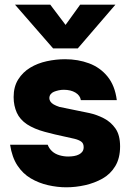

<svg xmlns="http://www.w3.org/2000/svg" viewBox="-20 -789 554 817"><path d="M262 8Q224 8 184.5 -1Q145 -10 111 -30Q77 -50 54 -85Q31 -120 23 -173H183Q189 -157 201.5 -145.5Q214 -134 232.5 -128.5Q251 -123 270 -123Q283 -123 295 -125Q307 -127 316.5 -132Q326 -137 331 -144.5Q336 -152 336 -163Q336 -179 325.5 -186.5Q315 -194 296.5 -198.5Q278 -203 254 -208Q215 -216 170.5 -228Q126 -240 95 -260Q80 -270 69 -282.5Q58 -295 51.5 -309.5Q45 -324 41.5 -340.5Q38 -357 38 -376Q38 -420 57.5 -451Q77 -482 108.5 -501Q140 -520 179 -528.5Q218 -537 257 -537Q312 -537 359 -519.5Q406 -502 437.5 -463.5Q469 -425 477 -363H324Q321 -383 301 -395Q281 -407 251 -407Q240 -407 229 -404.5Q218 -402 209.5 -398.5Q201 -395 195.5 -388Q190 -381 190 -371Q190 -364 194.5 -357Q199 -350 208.5 -344.5Q218 -339 233 -334Q267 -327 299 -320.5Q331 -314 360 -308Q392 -301 422 -285.5Q452 -270 471.5 -242Q491 -214 491 -166Q491 -116 470.5 -82Q450 -48 416 -29Q382 -10 342 -1Q302 8 262 8ZM206 -583 44 -769H194L259 -683L321 -769H471L311 -583Z"/></svg>

Font: Onest ExtraBold
Style: Regular
Weight: 800
Designer: Dmitri Voloshin, Andrey Kudryavtsev
Foundry: Dmitri Voloshin, Andrey Kudryavtsev
Version: Version 1.000;gftools[0.9.33]